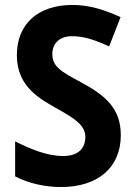

<svg xmlns="http://www.w3.org/2000/svg" viewBox="-20 -744 544 774"><path d="M467 -199C467 -304 409 -357 309 -411C229 -454 191 -474 191 -526C191 -569 220 -598 270 -598C317 -598 358 -585 420 -557L466 -675C394 -708 335 -724 272 -724C131 -724 47 -645 48 -520C48 -392 147 -343 203 -310C272 -271 324 -243 324 -192C324 -149 299 -115 234 -115C170 -115 103 -143 41 -174V-33C97 -4 163 10 226 10C375 10 467 -69 467 -199Z"/></svg>

Font: Noto Sans Telugu SemiCondensed
Style: Bold
Weight: 700
Width: 4
Designer: Jelle Bosma - Monotype Design Team
Foundry: Monotype Imaging Inc.
Version: Version 2.005